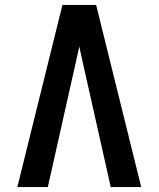

<svg xmlns="http://www.w3.org/2000/svg" viewBox="-20 -755 640 775"><path d="M50 0 232 -735H368L550 0H427L317 -490Q313 -509 308.5 -528.5Q304 -548 300 -567Q296 -548 291.5 -528.5Q287 -509 283 -490L173 0Z"/></svg>

Font: Iosevka Book
Style: Bold
Weight: 700
Designer: Belleve Invis
Foundry: Belleve Invis
Version: Version 28.0.7; ttfautohint (v1.8.3)